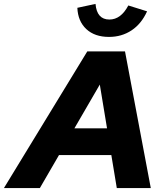

<svg xmlns="http://www.w3.org/2000/svg" viewBox="-83 -963 841 983"><path d="M-63 0 364 -700H557L689 0H515L487 -169H219L121 0ZM298 -306H465L428 -530ZM475 -774Q402 -774 359 -814Q316 -854 313 -923L406 -943Q413 -863 477 -863Q536 -863 574 -935L670 -905Q641 -841 590.5 -807.5Q540 -774 475 -774Z"/></svg>

Font: Red Hat Display Black
Style: Italic
Weight: 900
Italic angle: -12°
Designer: Pentagram, MCKL
Foundry: Pentagram, MCKL
Version: Version 1.023; ttfautohint (v1.8.3)